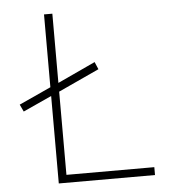

<svg xmlns="http://www.w3.org/2000/svg" viewBox="-52 -780 752 831"><g transform="rotate(-5 323.5 -365.0)"><path d="M206.1 -431.6 370.1 -507.8 383.8 -475.6 206.1 -393.6V-32.2H587.9V2H169.9V-377.9L45.9 -321.3L31.2 -352.5L169.9 -416V-732.4H206.1Z"/></g></svg>

Font: Gen Shin Gothic ExtraLight
Style: Regular
Weight: 100
Designer: [Source Han Sans]
Ryoko NISHIZUKA  (kana & ideographs); Paul D. Hunt (Latin, Greek & Cyrillic); Wenlong ZHANG  (bopomofo
Version: Version 1.002.20150607